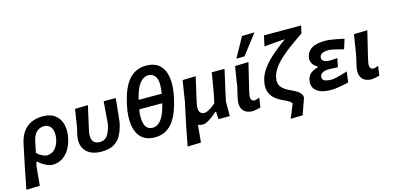

<svg xmlns="http://www.w3.org/2000/svg" viewBox="-111 -1315 4162 2035"><g transform="rotate(-15 1970.0 -297.0)"><path d="M-27 196Q-16.5 142 -6.2 89.5Q4 37 16 -24.5L69.5 -279.5Q94 -395.5 162.5 -453.2Q231 -511 340.5 -511Q425.5 -511 475.8 -471.2Q526 -431.5 542.5 -365Q559 -298.5 542 -217.5Q528 -149.5 496.2 -97.5Q464.5 -45.5 417.8 -16.5Q371 12.5 311.5 12.5Q279 12.5 236.8 -9.2Q194.5 -31 159.5 -62H151L141.5 -18Q136 37.5 131.2 87.5Q126.5 137.5 121.5 192ZM278.5 -98.5Q336.5 -101 370 -139.5Q403.5 -178 416.5 -239Q425.5 -283.5 419.2 -321.2Q413 -359 390 -382.2Q367 -405.5 326 -407Q275.5 -405 242.8 -373.2Q210 -341.5 196 -274L171.5 -157Q192 -132.5 224 -116.2Q256 -100 278.5 -98.5Z M847 12.5Q771.5 12.5 720.5 -16.8Q669.5 -46 649 -99.8Q628.5 -153.5 644.5 -226.5Q649 -248.5 653.8 -266.8Q658.5 -285 662.5 -303.5Q671.5 -361 678.5 -406Q685.5 -451 693 -498L835 -502Q816.5 -420 800.8 -350Q785 -280 774.5 -232Q761 -169.5 779.8 -131Q798.5 -92.5 855.5 -90Q916.5 -92.5 944.8 -137Q973 -181.5 987.5 -251.5Q992 -308.5 997.5 -376.8Q1003 -445 1007 -498H1139Q1136.5 -468 1132.2 -425.8Q1128 -383.5 1123.5 -341.8Q1119 -300 1115.8 -270Q1112.5 -240 1111.5 -234.5Q1094 -152.5 1063.2 -97.5Q1032.5 -42.5 980.2 -15Q928 12.5 847 12.5Z M1436.5 12.5Q1340.5 12.5 1287.5 -39.2Q1234.5 -91 1221.8 -182.2Q1209 -273.5 1234.5 -392.5Q1274.5 -582 1349 -664.2Q1423.5 -746.5 1536.5 -746.5Q1630.5 -746.5 1683.5 -697.5Q1736.5 -648.5 1750 -558.5Q1763.5 -468.5 1737.5 -346.5Q1697.5 -158 1623.8 -72.8Q1550 12.5 1436.5 12.5ZM1534.5 -642.5Q1477.5 -640 1437 -587Q1396.5 -534 1369 -416H1622Q1642 -535 1618 -587.5Q1594 -640 1534.5 -642.5ZM1437.5 -91.5Q1495.5 -94 1535.2 -149Q1575 -204 1601.5 -317H1348.5Q1332 -215 1352.5 -154.5Q1373 -94 1437.5 -91.5Z M1742.5 196Q1752.5 142.5 1762.8 90Q1773 37.5 1785 -25L1837.5 -271Q1848 -339 1856.5 -391.8Q1865 -444.5 1873.5 -498L2017.5 -502Q2005.5 -448.5 1993.5 -396Q1981.5 -343.5 1968.5 -287L1954 -221Q1942 -163.5 1955.2 -132.8Q1968.5 -102 2013 -102Q2024 -102 2044.8 -111.8Q2065.5 -121.5 2089.2 -137.8Q2113 -154 2134 -174L2158 -286Q2167.5 -344 2175.8 -394.2Q2184 -444.5 2193 -498H2333Q2321 -443.5 2309.2 -391.5Q2297.5 -339.5 2282 -272L2257.5 -158Q2257.5 -119.5 2257.5 -82Q2257.5 -44.5 2257.5 0H2133Q2132 -20 2131 -40.8Q2130 -61.5 2129.5 -81.5H2118Q2094 -58.5 2065 -36.8Q2036 -15 2008.5 -1.2Q1981 12.5 1961.5 12.5Q1930.5 12.5 1907.5 2.5Q1903 52 1898.5 97.5Q1894 143 1889.5 192Z M2510 12.5Q2465.5 12.5 2433 -5Q2400.5 -22.5 2387.2 -61Q2374 -99.5 2387.5 -162.5Q2395 -197.5 2401 -222Q2407 -246.5 2413 -274Q2423.5 -341.5 2431.8 -393Q2440 -444.5 2449 -498L2596.5 -502Q2575.5 -414.5 2557.5 -340.5Q2539.5 -266.5 2527.5 -216L2519 -176Q2510.5 -136.5 2519.8 -114.5Q2529 -92.5 2560.5 -92.5Q2568.5 -92.5 2609.5 -108.5L2594.5 -3Q2570.5 2.5 2544.5 7.5Q2518.5 12.5 2510 12.5ZM2482.5 -569.5Q2513 -624.5 2542.8 -678.5Q2572.5 -732.5 2602 -786.5L2739.5 -789.5Q2716 -758.5 2686.8 -720.5Q2657.5 -682.5 2627.8 -643.5Q2598 -604.5 2572 -571Z M2873.5 195Q2881 177.5 2891 153.5Q2901 129.5 2910.5 106.2Q2920 83 2926.5 66.2Q2933 49.5 2934 46.5Q2939.5 24.5 2841 -20Q2793 -42 2757.2 -73.5Q2721.5 -105 2706.8 -151.5Q2692 -198 2706 -264Q2721 -334.5 2768.8 -398.2Q2816.5 -462 2884.8 -520.8Q2953 -579.5 3030 -635H3008.5Q2971 -632 2913.2 -627.5Q2855.5 -623 2804 -618.5L2828.5 -732.5H3236L3218.5 -650.5Q3154 -607 3091 -561.5Q3028 -516 2974.5 -468.5Q2921 -421 2884.8 -371.2Q2848.5 -321.5 2837.5 -270Q2823.5 -203 2854.2 -165Q2885 -127 2950 -98.5Q3020 -68 3046.2 -38.8Q3072.5 -9.5 3067 18Q3050 66 3032.5 114.8Q3015 163.5 3005 192Z M3374.5 10.5Q3287 10.5 3240 -13Q3193 -36.5 3178 -73Q3163 -109.5 3171.5 -147.5Q3179 -184.5 3197.8 -206.2Q3216.5 -228 3241 -239.8Q3265.5 -251.5 3290.5 -257.5L3292.5 -268Q3275.5 -275.5 3258.2 -292Q3241 -308.5 3231.8 -333.5Q3222.5 -358.5 3229.5 -392Q3241 -445.5 3290.8 -477.8Q3340.5 -510 3447 -510Q3463.5 -510 3496.8 -505.2Q3530 -500.5 3569.5 -493Q3609 -485.5 3644.5 -478L3611 -370.5Q3551.5 -386.5 3508.8 -395.8Q3466 -405 3454.5 -405Q3406 -404.5 3380.8 -393.2Q3355.5 -382 3350 -355.5Q3344 -327.5 3367.2 -310.8Q3390.5 -294 3438 -294Q3458.5 -295 3479 -296.5Q3499.5 -298 3518 -299.5L3498 -203.5Q3476.5 -204.5 3457 -205.5Q3437.5 -206.5 3406.5 -208Q3363.5 -208 3335.5 -196.2Q3307.5 -184.5 3302 -156.5Q3295.5 -127 3318.2 -111Q3341 -95 3404 -94Q3418 -94 3447 -100.2Q3476 -106.5 3510.8 -116.2Q3545.5 -126 3577.5 -136.5L3561.5 -19Q3531.5 -12.5 3496.8 -5.8Q3462 1 3429.5 5.8Q3397 10.5 3374.5 10.5Z M3814.5 12.5Q3770 12.5 3737.5 -5Q3705 -22.5 3691.8 -61Q3678.5 -99.5 3692 -162.5Q3699.5 -197.5 3705.5 -222Q3711.5 -246.5 3717.5 -274Q3728 -341.5 3736.2 -393Q3744.5 -444.5 3753.5 -498L3901 -502Q3880 -414.5 3862 -340.5Q3844 -266.5 3832 -216L3823.5 -176Q3815 -136.5 3824.2 -114.5Q3833.5 -92.5 3865 -92.5Q3873 -92.5 3914 -108.5L3899 -3Q3875 2.5 3849 7.5Q3823 12.5 3814.5 12.5Z"/></g></svg>

Font: Commissioner Loud SemiBold
Style: Italic
Weight: 600
Italic angle: -12°
Designer: Kostas Bartsokas
Foundry: Kostas Bartsokas
Version: Version 1.000; ttfautohint (v1.8.3)